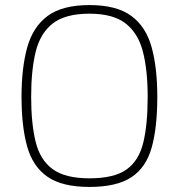

<svg xmlns="http://www.w3.org/2000/svg" viewBox="-20 -729 706 758"><path d="M333 9Q225 9 167 -31.5Q109 -72 87 -151.5Q65 -231 65 -347Q65 -461 87.5 -542Q110 -623 168 -666Q226 -709 333 -709Q440 -709 498 -666.5Q556 -624 578.5 -543Q601 -462 601 -347Q601 -226 579 -147Q557 -68 499 -29.5Q441 9 333 9ZM333 -25Q430 -25 479 -59.5Q528 -94 545.5 -165.5Q563 -237 563 -347Q563 -451 544.5 -524Q526 -597 476.5 -636Q427 -675 333 -675Q238 -675 188.5 -636.5Q139 -598 121 -525Q103 -452 103 -347Q103 -242 120.5 -170Q138 -98 187.5 -61.5Q237 -25 333 -25Z"/></svg>

Font: Cairo Play ExtraLight
Style: Regular
Weight: 250
Version: Version 3.119